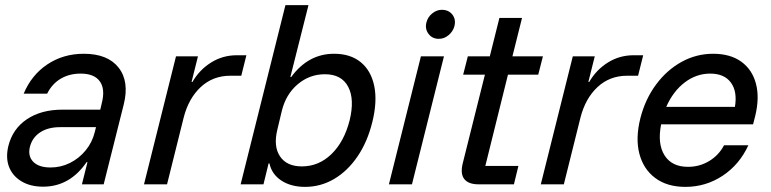

<svg xmlns="http://www.w3.org/2000/svg" viewBox="-20 -720 3013 750"><path d="M148.3 9.2Q98.3 9.2 63.8 -11.7Q29.2 -32.5 15.4 -67.9Q1.7 -103.3 12.5 -149.2Q29.2 -216.7 85 -254.2Q140.8 -291.7 224.2 -291.7H371.7L377.5 -316.7Q391.7 -371.7 370 -402.1Q348.3 -432.5 295 -432.5Q250.8 -432.5 217.1 -412.5Q183.3 -392.5 164.2 -354.2H72.5Q103.3 -427.5 165.4 -468.8Q227.5 -510 307.5 -510Q400.8 -510 443.3 -455.8Q485.8 -401.7 463.3 -311.7L385 0H300L321.7 -86.7H318.3Q252.5 9.2 148.3 9.2ZM177.5 -65.8Q217.5 -65.8 252.9 -83.3Q288.3 -100.8 314.2 -132.1Q340 -163.3 350 -203.3L355 -223.3H215Q167.5 -223.3 136.7 -202.9Q105.8 -182.5 96.7 -145.8Q88.3 -110 110 -87.9Q131.7 -65.8 177.5 -65.8Z M542.5 0 667.5 -500H753.3L728.3 -400H731.7Q759.2 -447.5 804.6 -475.8Q850 -504.2 905 -504.2H942.5L922.5 -424.2H880Q811.7 -424.2 764.2 -380Q716.7 -335.8 697.5 -260.8L632.5 0Z M1171.7 10Q1116.7 10 1079.2 -14.6Q1041.7 -39.2 1032.5 -81.7H1029.2L1009.2 0H920L1095 -700H1185L1114.2 -419.2H1117.5Q1184.2 -510 1285 -510Q1349.2 -510 1389.6 -476.7Q1430 -443.3 1442.1 -382.9Q1454.2 -322.5 1434.2 -242.5Q1415 -165 1376.2 -108.3Q1337.5 -51.7 1285 -20.8Q1232.5 10 1171.7 10ZM1159.2 -70Q1225 -70 1274.6 -117.9Q1324.2 -165.8 1345.8 -250Q1365.8 -332.5 1340 -381.2Q1314.2 -430 1249.2 -430Q1189.2 -430 1142.9 -390.8Q1096.7 -351.7 1080.8 -286.7L1063.3 -213.3Q1047.5 -148.3 1073.8 -109.2Q1100 -70 1159.2 -70Z M1499.2 0 1624.2 -500H1714.2L1589.2 0ZM1694.2 -568.3Q1668.3 -568.3 1653.8 -587.9Q1639.2 -607.5 1645.8 -632.5Q1650.8 -653.3 1668.3 -667.5Q1685.8 -681.7 1705.8 -681.7Q1732.5 -681.7 1747.1 -662.9Q1761.7 -644.2 1755 -617.5Q1749.2 -596.7 1732.1 -582.5Q1715 -568.3 1694.2 -568.3Z M1849.2 0Q1810 0 1793.8 -20.4Q1777.5 -40.8 1787.5 -81.7L1874.2 -428.3H1789.2L1807.5 -500H1893.3L1930.8 -650H2019.2L1981.7 -500H2100.8L2082.5 -428.3H1964.2L1875.8 -71.7H2005L1987.5 0Z M2092.5 0 2217.5 -500H2303.3L2278.3 -400H2281.7Q2309.2 -447.5 2354.6 -475.8Q2400 -504.2 2455 -504.2H2492.5L2472.5 -424.2H2430Q2361.7 -424.2 2314.2 -380Q2266.7 -335.8 2247.5 -260.8L2182.5 0Z M2657.5 10Q2585.8 10 2539.6 -24.6Q2493.3 -59.2 2477.5 -119.6Q2461.7 -180 2481.7 -259.2Q2500.8 -333.3 2542.9 -390Q2585 -446.7 2642.5 -478.3Q2700 -510 2765.8 -510Q2832.5 -510 2875.4 -479.2Q2918.3 -448.3 2932.9 -393.3Q2947.5 -338.3 2930 -266.7L2921.7 -234.2H2562.5Q2547.5 -158.3 2575.8 -113.3Q2604.2 -68.3 2667.5 -68.3Q2712.5 -68.3 2750 -90.8Q2787.5 -113.3 2808.3 -152.5H2903.3Q2868.3 -76.7 2802.5 -33.3Q2736.7 10 2657.5 10ZM2582.5 -302.5H2850.8Q2860.8 -362.5 2835 -397.5Q2809.2 -432.5 2754.2 -432.5Q2700 -432.5 2654.6 -397.9Q2609.2 -363.3 2582.5 -302.5Z"/></svg>

Font: Funnel Sans
Style: Italic
Weight: 400
Italic angle: -14.036°
Version: Version 1.000; Beta; Release 5; Build 24; ttfautohint (v1.8.